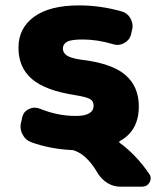

<svg xmlns="http://www.w3.org/2000/svg" viewBox="-20 -578 590 726"><path d="M475.6 -447.3Q469.7 -425.8 449.2 -415Q436.5 -408.2 423.8 -408.2Q415 -408.2 407.2 -411.1Q347.7 -428.7 292 -428.7Q249 -428.7 233.4 -419.9Q217.8 -411.1 217.8 -394.5Q217.8 -378.9 231.9 -368.7Q246.1 -358.4 285.2 -352.5Q402.3 -338.9 453.6 -294.9Q504.9 -251 504.9 -175.8Q504.9 -84 433.6 -44.9Q430.7 -43.9 430.7 -41.5Q430.7 -39.1 432.6 -38.1Q496.1 8.8 543.9 79.1Q549.8 86.9 549.8 95.7Q549.8 103.5 545.9 111.3Q536.1 127.9 516.6 127.9H435.5Q409.2 127.9 386.7 114.3Q364.3 100.6 349.6 77.1Q331.1 45.9 315.4 29.3Q292 2.9 263.7 -7.8Q257.8 -10.7 250 -10.7Q169.9 -14.6 98.6 -40Q75.2 -48.8 64.5 -71.3Q57.6 -85 57.6 -100.6Q57.6 -109.4 60.5 -118.2L64.5 -136.7Q70.3 -157.2 89.8 -166Q100.6 -170.9 110.4 -170.9Q121.1 -170.9 130.9 -167Q197.3 -139.6 266.6 -139.6Q334 -139.6 334 -178.7Q334 -194.3 321.8 -202.6Q309.6 -210.9 266.6 -217.8Q151.4 -235.4 100.6 -279.3Q49.8 -323.2 49.8 -397.5Q49.8 -471.7 108.9 -514.6Q168 -557.6 279.3 -557.6Q359.4 -557.6 438.5 -535.2Q461.9 -529.3 473.6 -507.8Q481.4 -493.2 481.4 -478.5Q481.4 -469.7 478.5 -461.9Z"/></svg>

Font: Gen Jyuu Gothic Heavy
Style: Bold
Weight: 900
Designer: [Source Han Sans]
Ryoko NISHIZUKA  (kana & ideographs); Paul D. Hunt (Latin, Greek & Cyrillic); Wenlong ZHANG  (bopomofo
Version: Version 1.002.20150607